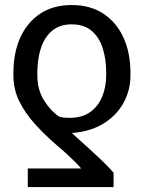

<svg xmlns="http://www.w3.org/2000/svg" viewBox="-20 -573 580 776"><path d="M439 183.1H92.3V107.9H308.1Q302.2 100.1 285.6 83.5Q269 66.9 248.8 48.3Q228.5 29.8 212.9 17.1Q160.2 -28.3 120.1 -73Q80.1 -117.7 57.1 -165.3Q34.2 -212.9 34.2 -268.6V-278.3Q34.2 -359.4 62 -421.1Q89.8 -482.9 142.6 -517.8Q195.3 -552.7 270 -552.7Q344.7 -552.7 397.7 -517.8Q450.7 -482.9 479 -421.1Q507.3 -359.4 507.3 -278.3V-268.6Q507.3 -210.4 481.2 -160.9Q455.1 -111.3 405.8 -78.4Q356.4 -45.4 287.1 -37.1Q279.8 -36.1 277.6 -35.9Q275.4 -35.6 270 -35.6Q291.5 -16.1 313.7 3.9Q335.9 23.9 358.2 44.2Q380.4 64.5 400.9 84.7Q421.4 105 439 125ZM409.2 -268.6V-278.3Q409.2 -334.5 394.8 -378.9Q380.4 -423.3 349.6 -449Q318.8 -474.6 270 -474.6Q221.7 -474.6 190.9 -449Q160.2 -423.3 145.5 -378.9Q130.9 -334.5 130.9 -278.3V-268.6Q130.9 -210.9 157.7 -167.7Q184.6 -124.5 218.8 -102.1Q228.5 -98.6 238.5 -97.7Q248.5 -96.7 261.2 -96.7Q312.5 -96.7 345.2 -120.6Q377.9 -144.5 393.6 -183.8Q409.2 -223.1 409.2 -268.6Z"/></svg>

Font: Sahel VF Regular
Style: Regular
Weight: 400
Foundry: Saber Rastikerdar (saber.rastikerdar@gmail.com)
Version: Version 3.4.0